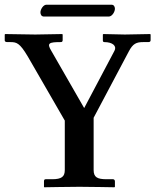

<svg xmlns="http://www.w3.org/2000/svg" viewBox="-20 -791 657 812"><path d="M254 -72C254 -44 241 -33 200 -33H173C168 -33 166 -30 166 -24V-1L167 1C167 1 280 -1 316 -1C355 -1 464 1 464 1L466 -1V-24C466 -30 462 -33 458 -33H431C392 -33 376 -41 376 -72V-293L525 -574C542 -606 556 -613 586 -613H607C613 -613 617 -615 617 -621V-645L615 -647C615 -647 517 -645 508 -645C496 -645 417 -647 417 -647L415 -645V-620C415 -617 416 -613 421 -613C457 -613 475 -596 464 -576L336 -334L197 -576C177 -609 187 -613 238 -613C243 -613 245 -617 245 -621V-645L243 -647C243 -647 135 -645 129 -645C116 -645 2 -647 2 -647L0 -645V-620C0 -615 5 -613 11 -613H23C50 -613 63 -610 97 -553L254 -281ZM440 -721C454 -721 466 -741 466 -754C466 -762 462 -771 452 -771H176C163 -771 151 -751 151 -739C151 -730 155 -721 166 -721Z"/></svg>

Font: Libertinus Serif Semibold
Style: Regular
Weight: 600
Designer: Philipp H. Poll, Khaled Hosny
Foundry: Caleb Maclennan
Version: Version 7.050;RELEASE